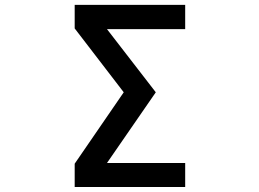

<svg xmlns="http://www.w3.org/2000/svg" viewBox="-20 -751 1040 772"><path d="M606.4 -379.9 410.2 -95.7H724.6V1H280.3V-92.8L477.5 -379.9L280.3 -636.7V-731.4H724.6V-633.8H410.2Z"/></svg>

Font: GenEi Gothic M SemiBold
Style: Regular
Weight: 500
Designer: o_tamon (Modified); [Source Han Sans]
Ryoko NISHIZUKA  (kana & ideographs); Paul D. Hunt (Latin, Greek & Cyrillic); Wenl
Version: Version 1.1a;Original Version 1.004